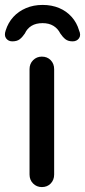

<svg xmlns="http://www.w3.org/2000/svg" viewBox="-56 -760 346 780"><path d="M164 -51Q164 -29 150 -14.5Q136 0 114 0Q93 0 78.5 -14.5Q64 -29 64 -51V-479Q64 -501 78.5 -515.5Q93 -530 114 -530Q136 -530 150 -515.5Q164 -501 164 -479ZM117 -740Q154 -740 184 -727.5Q214 -715 235 -691.5Q256 -668 265 -637Q274 -617 265 -604.5Q256 -592 239 -592Q221 -592 210 -600.5Q199 -609 189 -624Q179 -644 161 -655Q143 -666 117 -666Q90 -666 72 -655Q54 -644 45 -624Q35 -609 24 -600.5Q13 -592 -6 -592Q-22 -592 -31 -604Q-40 -616 -33 -636Q-23 -668 -2 -691Q19 -714 49.5 -727Q80 -740 117 -740Z"/></svg>

Font: Quicksand SemiBold
Style: Regular
Weight: 600
Designer: Andrew Paglinawan
Foundry: Andrew Paglinawan
Version: Version 3.006